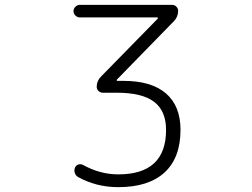

<svg xmlns="http://www.w3.org/2000/svg" viewBox="-20 -565 1040 792"><path d="M308.6 -493.2Q298.8 -493.2 291 -501Q283.2 -508.8 283.2 -519Q283.2 -529.3 291 -537.1Q298.8 -544.9 308.6 -544.9H690.4Q700.2 -544.9 707.5 -537.6Q714.8 -530.3 714.8 -520.5Q714.8 -496.1 698.2 -478.5L461.9 -236.3Q460.9 -235.4 461.4 -233.4Q461.9 -231.4 464.8 -231.4H489.3Q604.5 -231.4 664.6 -179.7Q724.6 -127.9 724.6 -29.3Q724.6 85.9 658.7 146.5Q592.8 207 467.8 207Q377 207 301.8 165Q292 159.2 288.6 148.4Q285.2 137.7 289.1 127Q293 117.2 302.7 113.8Q312.5 110.4 322.3 115.2Q392.6 154.3 467.8 154.3Q665 154.3 665 -29.3Q665 -107.4 615.7 -145Q566.4 -182.6 460 -182.6H403.3Q393.6 -182.6 386.2 -189.9Q378.9 -197.3 378.9 -207Q378.9 -231.4 396.5 -249L630.9 -488.3Q631.8 -489.3 631.3 -491.2Q630.9 -493.2 628.9 -493.2Z"/></svg>

Font: Rounded Mgen+ 2m light
Style: Regular
Weight: 200
Designer: [Source Han Sans]
Ryoko NISHIZUKA  (kana & ideographs); Paul D. Hunt (Latin, Greek & Cyrillic); Wenlong ZHANG  (bopomofo
Version: Version 1.059.20150602